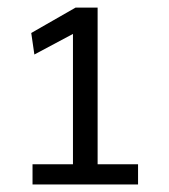

<svg xmlns="http://www.w3.org/2000/svg" viewBox="-20 -822 450 510"><path d="M66.4 -332V-385.7H173.8V-731.9L71.3 -677.2L63 -734.4L180.7 -801.8H239.3V-385.7H346.7V-332Z"/></svg>

Font: Lesson One
Style: Regular
Weight: 400
Designer: But Ko, Victor Gaultney, Annie Olsen, Julie Remington, Don Collingsworth, Eric Hays, Becca Hirsbrunner
Version: Version 1.100